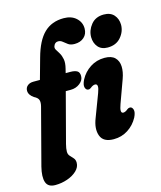

<svg xmlns="http://www.w3.org/2000/svg" viewBox="-142 -826 919 1096"><g transform="rotate(-15 317.5 -278.0)"><path d="M30.5 -386Q30.5 -404 43.8 -415.2Q57 -426.5 78.5 -426.5H117.5L151.5 -548.5Q177.5 -644.5 222.8 -688.2Q268 -732 339 -732Q384.5 -732 412.2 -706.8Q440 -681.5 440 -644.5Q440 -612 418.5 -592.8Q397 -573.5 362.5 -573.5Q339.5 -573.5 325.5 -583.2Q311.5 -593 300.2 -602.8Q289 -612.5 274 -612.5Q254.5 -612.5 247 -590.5Q243.5 -579.5 250.5 -568.5Q257.5 -557.5 266.5 -542.5Q275.5 -527.5 279.8 -505.2Q284 -483 275.5 -450L269.5 -426H297Q322.5 -426 336.5 -418Q350.5 -410 350.5 -387.5Q350.5 -362.5 327.2 -344.5Q304 -326.5 273 -326.5H243.5L166.5 -34Q160 -9 160 9Q160 25 169.5 35.2Q179 45.5 188.5 56Q198 66.5 198 84Q198 110 176 131Q154 152 119.5 164Q85 176 48 176Q5 176 -6 143.8Q-17 111.5 -2.5 53.5L84.5 -278.5Q90.5 -301.5 85.8 -316Q81 -330.5 59.5 -341Q30.5 -360.5 30.5 -386ZM540 -505Q503 -505 483.2 -528.2Q463.5 -551.5 463 -586.5Q463 -626.5 490 -659.8Q517 -693 565.5 -693Q604.5 -693 625.2 -669.8Q646 -646.5 646.5 -611.5Q646.5 -571 618.2 -538Q590 -505 540 -505ZM526.5 -175.5Q507 -123 529.5 -123Q542 -123 557 -136Q565 -142 573 -141.5Q585.5 -141 590.8 -124.5Q596 -108 581.5 -79Q560 -39 522.5 -14.8Q485 9.5 438 9.5Q376.5 9.5 360.8 -33Q345 -75.5 368.5 -134.5L419 -268Q439 -320 414 -320Q401.5 -320 386 -307Q378 -301 370.5 -302Q357.5 -302.5 352.5 -318.8Q347.5 -335 362 -364Q383 -404 420.8 -428.5Q458.5 -453 505.5 -453Q546.5 -453 566.5 -433.2Q586.5 -413.5 588 -381Q589.5 -348.5 575 -309Z"/></g></svg>

Font: Fraunces 144pt SuperSoft
Style: Bold Italic
Weight: 700
Italic angle: -16°
Version: Version 1.000;[0bf87f6ff]